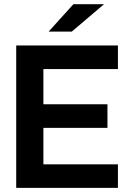

<svg xmlns="http://www.w3.org/2000/svg" viewBox="-20 -911 627 931"><path d="M190.4 -576.2V-405.3H501V-291H190.4V-114.3H551.8V0H58.6V-690.4H551.8V-576.2ZM335.9 -890.6H484.4L328.1 -757.8H215.8Z"/></svg>

Font: Altinn-DIN Exp
Style: DINExp-Bold
Weight: 700
Width: 7
Designer: Charles Nix
Foundry: Altinn
Version: Version 2.00